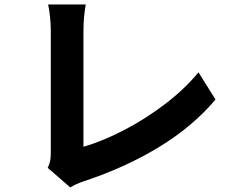

<svg xmlns="http://www.w3.org/2000/svg" viewBox="-20 -783 1040 849"><path d="M204.6 -108.4V-646.2Q204.6 -674.2 201.4 -706.7Q198.2 -739.2 192.8 -763.2H359Q353.6 -730.2 351.3 -702.7Q349 -675.2 349 -646.4V-134Q430.6 -157.4 525.2 -206Q619.8 -254.6 707.9 -321.4Q796 -388.2 857.6 -463.2L933 -343Q833.2 -224.4 684.7 -133.7Q536.2 -43 353 17.8Q313.8 30.6 291 46L191 -40.8Q199.8 -59.6 202.2 -73.9Q204.6 -88.2 204.6 -108.4Z"/></svg>

Font: 寒蝉端黑体 Light
Style: Regular
Weight: 300
Designer: ChillDuanSans {Warren2060}; 
Source Han Sans {Ryoko NISHIZUKA 西塚涼子 (kana, bopomofo & ideographs); Paul D. Hunt (Latin, G
Foundry: ChillType&Adobe
Version: Version 1.300;Glyphs 3.3 (3306)